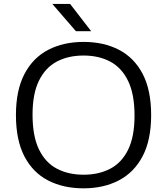

<svg xmlns="http://www.w3.org/2000/svg" viewBox="-20 -966 865 994"><path d="M412.5 9Q308 9 229 -31.8Q150 -72.5 106.2 -156.8Q62.5 -241 62.5 -370Q62.5 -499 106.8 -583.2Q151 -667.5 230 -708.2Q309 -749 412.5 -749Q517.5 -749 596.2 -708Q675 -667 718.8 -583Q762.5 -499 762.5 -370Q762.5 -241 718.2 -157Q674 -73 595 -32Q516 9 412.5 9ZM412.5 -61.5Q492 -61.5 551.2 -92.8Q610.5 -124 643.5 -191.5Q676.5 -259 676.5 -367.5Q676.5 -478.5 643.2 -547Q610 -615.5 550.8 -647Q491.5 -678.5 412.5 -678.5Q333.5 -678.5 274.2 -647.2Q215 -616 181.8 -548.5Q148.5 -481 148.5 -372.5Q148.5 -261.5 181.5 -193Q214.5 -124.5 274 -93Q333.5 -61.5 412.5 -61.5ZM373 -804.5 251 -945.5H343L452 -804.5Z"/></svg>

Font: Encode Sans Expanded
Style: Regular
Weight: 400
Width: 7
Designer: Multiple Designers
Foundry: Impallari Type
Version: Version 3.000; ttfautohint (v1.8.3) -l 8 -r 50 -G 200 -x 14 